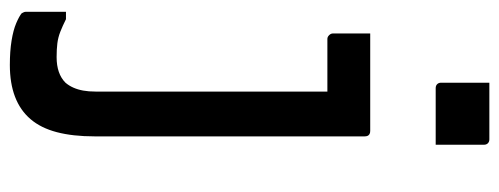

<svg xmlns="http://www.w3.org/2000/svg" viewBox="-332 -482 1014 390"><g transform="rotate(90 175.0 -287.0)"><path d="M246 -532Q250 -532 252.5 -530.5Q255 -529 256 -526.5Q257 -524 257 -521Q257 -465 257 -411.5Q257 -358 257 -305.5Q257 -253 257 -199.5Q257 -146 257 -90Q257 -34 257 28Q257 72 248.5 104.5Q240 137 222 158Q204 179 176.5 189.5Q149 200 112 200Q84 200 62.5 196.5Q41 193 27 187Q13 181 7 176Q6 174 5 172Q4 170 4 168Q4 148 4 126.5Q4 105 4 86H19Q33 93 44.5 97.5Q56 102 68 103.5Q80 105 96 105Q113 105 126 100.5Q139 96 148 87Q154 80 158 71Q162 62 164 51Q166 40 166 26Q166 -43 166 -103Q166 -163 166 -218.5Q166 -274 166 -329.5Q166 -385 166 -445H157Q147 -445 135 -445Q123 -445 110 -445Q97 -445 84 -445Q71 -445 59 -445Q55 -445 51.5 -448.5Q48 -452 48 -456Q48 -475 48 -494Q48 -513 48 -532Q77 -532 103.5 -532Q130 -532 154.5 -532Q179 -532 202 -532Q225 -532 246 -532ZM148 -774Q162 -774 176.5 -774Q191 -774 205.5 -774Q220 -774 234.5 -774Q249 -774 263 -774Q268 -774 271 -771Q274 -768 274 -763V-665Q260 -665 245.5 -665Q231 -665 216.5 -665Q202 -665 187.5 -665Q173 -665 159 -665Q154 -665 151 -668Q148 -671 148 -676Z"/></g></svg>

Font: Recursive
Style: Regular
Weight: 400
Version: Version 1.085